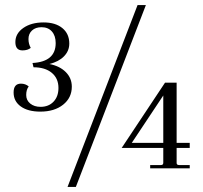

<svg xmlns="http://www.w3.org/2000/svg" viewBox="-20 -668 807 762"><path d="M526 -648H559L281 74H248ZM176 -414Q217 -406 241 -382Q265 -358 265 -324Q265 -280 230.5 -252.5Q196 -225 140 -225Q91 -225 62.5 -245.5Q34 -266 34 -301Q34 -336 63 -336Q81 -336 94 -325Q84 -312 84 -291Q84 -270 100 -257Q116 -244 141 -244Q173 -244 192.5 -264.5Q212 -285 212 -319Q212 -357 185.5 -379Q159 -401 113 -401L109 -418Q201 -423 201 -497Q201 -526 186 -543Q171 -560 145 -560Q121 -560 107 -547Q93 -534 93 -513Q93 -494 102 -478Q90 -468 69 -468Q41 -468 41 -501Q41 -535 72.5 -557Q104 -579 153 -579Q200 -579 227.5 -556.5Q255 -534 255 -495Q255 -466 234 -444.5Q213 -423 176 -414ZM733 -81H681V-21Q681 -13 691 -13H733V0H576V-13H619Q628 -13 628 -22V-81H463L635 -340H681V-101H733ZM503 -101H628V-289Z"/></svg>

Font: Arapey Thin
Style: Regular
Weight: 100
Designer: Eduardo Rodriguez Tunni
Foundry: Eduardo Rodriguez Tunni
Version: Version 4.000;hotconv 1.0.109;makeotfexe 2.5.65596